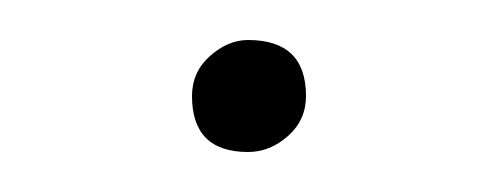

<svg xmlns="http://www.w3.org/2000/svg" viewBox="-20 -64 249 96"><path d="M104 12Q76 12 76 -16Q76 -28 85 -36Q94 -44 104 -44Q133 -44 133 -16Q133 -4 124 4Q115 12 104 12Z"/></svg>

Font: Petrona Thin
Style: Regular
Weight: 100
Designer: Ringo R. Seeber
Foundry: Ringo R. Seeber
Version: Version 2.001; ttfautohint (v1.8.3)